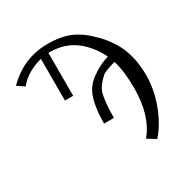

<svg xmlns="http://www.w3.org/2000/svg" viewBox="-187 -869 1176 1195"><g transform="rotate(-30 401.0 -271.0)"><path d="M545.9 119.1Q640.1 7.3 640.1 -189.9Q640.1 -313 615.2 -393.1Q537.1 -370.1 523.9 -358.9Q460 -302.7 451.2 -253.9Q438 -191.9 438 -92.8H367.2Q367.2 -210.9 395 -285.2Q417 -342.3 472.2 -380.9Q538.1 -427.7 596.2 -441.9Q567.4 -504.9 515.1 -558.1Q426.3 -647 300.8 -647Q300.8 -647 287.1 -647V-338.9H228V-638.2Q118.2 -609.4 60.1 -537.1L9.8 -570.8Q135.7 -697.8 309.1 -698.2Q407.2 -698.2 474.1 -668.7Q541 -639.2 607.9 -569.8Q678.7 -498 711.9 -414.6Q745.1 -331.1 745.1 -222.2Q745.1 -123 707.5 -20Q669.9 83 606 155.8Q545.9 120.1 545.9 119.1Z"/></g></svg>

Font: Linux Libertine
Style: Regular
Weight: 400
Designer: Philipp H. Poll
Foundry: Philipp H. Poll
Version: Version 5.3.0 ; ttfautohint (v0.9)